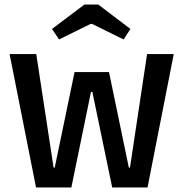

<svg xmlns="http://www.w3.org/2000/svg" viewBox="-20 -822 802 842"><path d="M138 0 22 -585H139L215 -87H220L307 -506H458L545 -87H550L625 -585H742L627 0H472L385 -419H379L293 0ZM239 -649 208 -695 350 -802H411L552 -695L522 -649L384 -717H377Z"/></svg>

Font: Ruda
Style: Bold
Weight: 700
Designer: Mariela Monsalve and Angelina Sanchez
Foundry: Mariela Monsalve and Angelina Sanchez
Version: Version 2.000